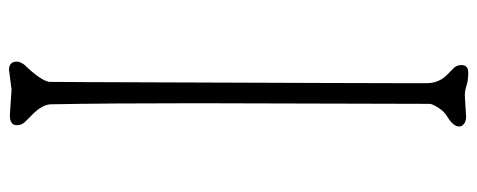

<svg xmlns="http://www.w3.org/2000/svg" viewBox="-343 -576 1081 435"><g transform="rotate(90 197.5 -358.5)"><path d="M183.1 155.8 138.2 161.6Q119.6 161.6 119.6 143.6Q119.6 136.7 126.5 127Q161.6 90.8 165.5 70.8L166 -9.3L168 -555.7L168.5 -735.4V-783.7Q168.5 -813.5 147.9 -832.5Q140.1 -839.8 133.8 -846.4Q127.4 -853 127.4 -863.3Q127.4 -878.9 144.5 -878.9Q161.6 -878.9 173.6 -875Q185.5 -871.1 196.8 -871.1L244.6 -874Q254.4 -874 260.5 -869.4Q266.6 -864.7 266.6 -858.4Q266.6 -845.2 246.1 -832.5Q228.5 -822.8 217.8 -799.8Q215.3 -794.4 215.3 -791.5L213.9 -263.7Q213.9 -58.6 216.3 65.9Q216.3 85.9 240.2 109.4Q249 117.7 256.3 125.5Q263.7 133.3 263.7 143.6Q263.7 159.7 241.2 159.7Z"/></g></svg>

Font: Snowburst One
Style: Regular
Weight: 400
Designer: Annet Stirling
Foundry: Annet Stirling
Version: Version 1.001